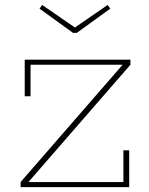

<svg xmlns="http://www.w3.org/2000/svg" viewBox="-20 -772 615 792"><path d="M297 -636.5H281L143 -736.5L154 -751.5L289 -658.5L424 -751.5L435 -736.5ZM65 -21 485 -504V-513L518 -505L99 -23V-13ZM518 -526V-505H106V-375H82V-526ZM489 -152H513V0H65V-21H489Z"/></svg>

Font: Hepta Slab ExtraLight ExtraLight
Style: Regular
Weight: 250
Version: Version 1.102